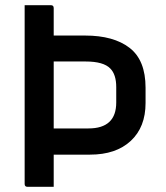

<svg xmlns="http://www.w3.org/2000/svg" viewBox="-20 -720 640 740"><path d="M75 -700H176Q187 -700 187 -689V-583H308Q418 -583 479.5 -535.5Q541 -488 541 -382V-323Q541 -230 484 -177Q427 -124 327 -124H187V0H86Q75 0 75 -11ZM310 -483H187V-225H321Q428 -225 428 -325V-384Q428 -433 405 -456Q379 -483 310 -483Z"/></svg>

Font: Recursive Sn Lnr St Med
Style: Regular
Weight: 500
Version: Version 1.085;hotconv 1.1.0;makeotfexe 2.6.0; ttfautohint (v